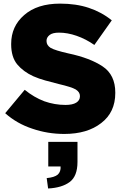

<svg xmlns="http://www.w3.org/2000/svg" viewBox="-20 -732 692 1066"><path d="M247.1 314.5Q324.2 310.5 367.2 278.3Q410.2 246.1 410.2 167Q410.2 129.9 410.2 55.7Q369.1 55.7 248 55.7Q248 89.8 248 192.4Q264.6 192.4 316.4 192.4Q318.4 220.7 300.8 237.3Q282.2 252.9 239.3 256.8Q241.2 276.4 247.1 314.5ZM336.9 11.7Q464.8 11.7 542 -48.8Q620.1 -108.4 620.1 -215.8Q620.1 -216.8 620.1 -217.8Q620.1 -316.4 549.8 -363.3Q479.5 -410.2 359.4 -435.5Q286.1 -452.1 261.7 -465.8Q238.3 -480.5 238.3 -503.9Q238.3 -504.9 238.3 -505.9Q238.3 -524.4 255.9 -538.1Q272.5 -550.8 307.6 -550.8Q354.5 -550.8 405.3 -533.2Q456.1 -515.6 503.9 -482.4Q536.1 -527.3 600.6 -619.1Q543.9 -665 472.7 -688.5Q402.3 -711.9 313.5 -711.9Q186.5 -711.9 114.3 -648.4Q42 -585.9 42 -488.3Q42 -487.3 42 -486.3Q42 -416 75.2 -375Q109.4 -334 165 -308.6Q196.3 -294.9 231.4 -285.2Q266.6 -275.4 305.7 -265.6Q377 -249 400.4 -235.4Q423.8 -220.7 423.8 -199.2Q423.8 -198.2 423.8 -197.3Q423.8 -174.8 403.3 -162.1Q382.8 -149.4 343.8 -149.4Q283.2 -149.4 225.6 -169.9Q168.9 -191.4 117.2 -233.4Q81.1 -190.4 8.8 -103.5Q73.2 -45.9 159.2 -17.6Q244.1 11.7 336.9 11.7Z"/></svg>

Font: Big-Shock
Style: Black
Weight: 400